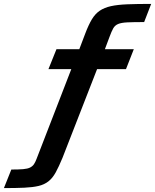

<svg xmlns="http://www.w3.org/2000/svg" viewBox="-189 -762 794 983"><path d="M-169 201 -131 106Q-93 106 -70 104Q-47 102 -34.5 95.5Q-22 89 -15 78.5Q-8 68 -2 52L176 -408H59L100 -510H217L247 -589Q264 -634 281 -662.5Q298 -691 321.5 -707Q345 -723 379 -730.5Q413 -738 463.5 -740Q514 -742 585 -742L549 -649Q494 -649 463 -647.5Q432 -646 415.5 -639Q399 -632 390.5 -616.5Q382 -601 372 -574L348 -510H496L456 -408H308L131 46Q112 92 96 121Q80 150 59 166.5Q38 183 8.5 190Q-21 197 -64.5 199Q-108 201 -169 201Z"/></svg>

Font: Saira Expanded SemiBold
Style: Italic
Weight: 600
Width: 7
Italic angle: -12°
Designer: Hector Gatti with collaboration of the Omnibus-Type team
Foundry: Omnibus-Type
Version: Version 1.101